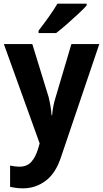

<svg xmlns="http://www.w3.org/2000/svg" viewBox="-20 -786 562 1046"><path d="M1 -546H156L245 -257Q251 -232 255 -208Q259 -184 261 -158H264Q266 -184 270.5 -207Q275 -230 283 -256L369 -546H521L312 71Q283 159 228 199.5Q173 240 106 240Q83 240 66 237.5Q49 235 35 232V116Q45 118 58.5 120Q72 122 87 122Q127 122 150.5 96Q174 70 188 23L196 -5ZM452 -756Q436 -738 406 -710Q376 -682 343.5 -653.5Q311 -625 286 -606H190V-619Q215 -651 244 -691.5Q273 -732 293 -766H452Z"/></svg>

Font: Noto Sans Gurmukhi UI SemiCondensed
Style: Bold
Weight: 700
Width: 4
Designer: Jelle Bosma - Monotype Design Team
Foundry: Monotype Imaging Inc.
Version: Version 2.004; ttfautohint (v1.8.4.7-5d5b)